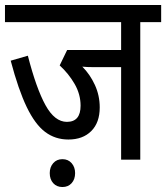

<svg xmlns="http://www.w3.org/2000/svg" viewBox="-20 -642 668 772"><path d="M544 -553V0H467V-372H358Q328 -372 311 -374Q342 -343 361.5 -300.5Q381 -258 381 -210Q381 -149 347 -115Q313 -81 255 -81Q202 -81 161.5 -111.5Q121 -142 87.5 -211.5Q54 -281 23 -398L92 -418Q126 -286 163 -219Q200 -152 249 -152Q304 -152 304 -217Q304 -263 280 -304.5Q256 -346 220 -379L250 -441H467V-553H0V-622H628V-553ZM180 54Q180 30 194 14Q208 -2 231 -2Q254 -2 268 14Q282 30 282 54Q282 79 268 94.5Q254 110 231 110Q208 110 194 94.5Q180 79 180 54Z"/></svg>

Font: Noto Sans Devanagari Condensed
Style: Regular
Weight: 400
Width: 3
Designer: Jelle Bosma - Monotype Design Team
Foundry: Monotype Imaging Inc.
Version: Version 2.004; ttfautohint (v1.8.4.7-5d5b)